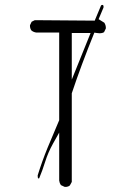

<svg xmlns="http://www.w3.org/2000/svg" viewBox="-20 -775 540 773"><path d="M269 -454.6V-642.1H344.7ZM239.7 -22.9Q241.2 -22.5 243.4 -22.5Q245.6 -22.5 249 -22.9Q255.9 -23.9 261.2 -28.3L269 -42.5V-399.4Q307.1 -513.7 359.9 -643.6L370.1 -642.1Q376 -641.1 380.9 -641.1Q392.1 -641.1 398.9 -645.5L405.8 -659.7Q406.2 -661.1 406.2 -662.1Q406.2 -674.3 399.9 -683.6L377 -697.8L396.5 -744.1Q397 -746.1 397 -747.6Q397 -752 394.5 -755.4L387.2 -753.9L361.3 -691.9L120.1 -693.8L107.4 -687.5L101.1 -674.3Q100.6 -672.9 100.6 -671.9Q100.6 -659.7 106.9 -651.9Q115.2 -645.5 126 -644H218.3V-291Q193.8 -234.4 171.6 -180.2Q149.4 -126 131.8 -69.3Q131.8 -67.4 131.8 -65.9Q131.8 -61 133.3 -56.6L137.7 -57.1Q150.9 -88.4 162.1 -124.5Q173.3 -160.6 193.4 -196.8L218.3 -241.2V-47.9Q219.7 -37.6 225.1 -29.8Z"/></svg>

Font: NaikaiFont
Style: ExtraLight
Weight: 200
Version: Version 1.89